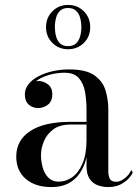

<svg xmlns="http://www.w3.org/2000/svg" viewBox="-20 -750 563 780"><path d="M420.5 10Q397 10 376.8 2.5Q356.5 -5 344 -23.8Q331.5 -42.5 331.5 -76.5V-304.5Q331.5 -340.5 325.8 -375Q320 -409.5 301 -432Q282 -454.5 242 -454.5Q217 -454.5 191.5 -448.8Q166 -443 144.5 -431.8Q123 -420.5 109.8 -404Q96.5 -387.5 96.5 -366H82Q82 -391.5 98.8 -406.2Q115.5 -421 135.5 -421Q157 -421 174.8 -407.2Q192.5 -393.5 192.5 -368Q192.5 -338 174.2 -324.5Q156 -311 135.5 -311Q112.5 -311 96.8 -325Q81 -339 81 -366Q81 -389.5 96 -408.2Q111 -427 136.5 -440.2Q162 -453.5 194.2 -460.8Q226.5 -468 260.5 -468Q329.5 -468 363.5 -444Q397.5 -420 408.8 -382.5Q420 -345 420 -304.5V-53Q420 -36 426.2 -23.8Q432.5 -11.5 452.5 -11.5Q467.5 -11.5 485.5 -24.8Q503.5 -38 513.5 -59.5L519.5 -48.5Q506.5 -23.5 480.8 -6.8Q455 10 420.5 10ZM188.5 10Q123.5 10 84.8 -23.2Q46 -56.5 46 -113.5Q46 -180.5 103 -217.8Q160 -255 266.5 -255H378V-244H266.5Q222.5 -244 196.2 -224.2Q170 -204.5 158.2 -175.8Q146.5 -147 146.5 -119.5Q146.5 -94.5 153.5 -69.5Q160.5 -44.5 176.5 -28.2Q192.5 -12 218.5 -12Q247.5 -12 273.2 -30Q299 -48 315.2 -85.8Q331.5 -123.5 331.5 -182H339Q339 -125 322.5 -81.8Q306 -38.5 272.8 -14.2Q239.5 10 188.5 10ZM256.5 -550Q218.5 -550 192.8 -575.8Q167 -601.5 167 -639.5Q167 -678 192.8 -704Q218.5 -730 256.5 -730Q295 -730 320.8 -704Q346.5 -678 346.5 -639.5Q346.5 -601.5 320.8 -575.8Q295 -550 256.5 -550ZM256.5 -562.5Q277 -562.5 288.8 -573.5Q300.5 -584.5 305.5 -602.2Q310.5 -620 310.5 -639.5Q310.5 -660 305.5 -677.8Q300.5 -695.5 288.8 -706.5Q277 -717.5 256.5 -717.5Q236 -717.5 224.2 -706.5Q212.5 -695.5 207.8 -677.8Q203 -660 203 -639.5Q203 -620 207.8 -602.2Q212.5 -584.5 224.2 -573.5Q236 -562.5 256.5 -562.5Z"/></svg>

Font: Bodoni Moda 18pt
Style: Regular
Weight: 400
Designer: Owen Earl
Foundry: indestructible type
Version: Version 2.005